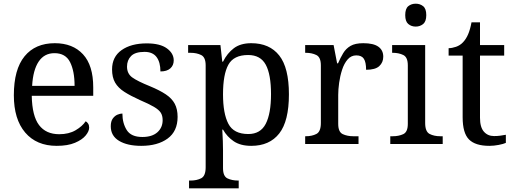

<svg xmlns="http://www.w3.org/2000/svg" viewBox="-20 -780 2783 1040"><path d="M287 10Q178 10 116.5 -62Q55 -134 55 -264Q55 -404 113 -475Q171 -546 277 -546Q374 -546 429.5 -486Q485 -426 485 -307V-261H152Q154 -152 191.5 -102.5Q229 -53 301 -53Q353 -53 389.5 -74.5Q426 -96 444 -123Q451 -120 457 -111Q463 -102 463 -89Q463 -69 444 -46Q425 -23 386 -6.5Q347 10 287 10ZM384 -315Q384 -395 359.5 -443.5Q335 -492 275 -492Q220 -492 189.5 -446.5Q159 -401 154 -315Z M745 10Q670 10 625 -17Q580 -44 580 -96Q580 -123 591 -138Q602 -153 616.5 -159Q631 -165 643 -165Q643 -113 666.5 -75.5Q690 -38 751 -38Q804 -38 832.5 -63.5Q861 -89 861 -129Q861 -154 850.5 -170Q840 -186 813.5 -201.5Q787 -217 738 -238Q687 -261 653.5 -282.5Q620 -304 603.5 -332.5Q587 -361 587 -404Q587 -472 638.5 -508.5Q690 -545 775 -545Q847 -545 884 -518Q921 -491 921 -453Q921 -426 902.5 -409.5Q884 -393 849 -393Q849 -443 828 -471Q807 -499 763 -499Q712 -499 690 -476.5Q668 -454 668 -419Q668 -381 696.5 -360.5Q725 -340 792 -313Q845 -291 878 -269Q911 -247 926.5 -218Q942 -189 942 -147Q942 -69 888 -29.5Q834 10 745 10Z M1004 240V198H1012Q1046 198 1070 185.5Q1094 173 1094 126V-426Q1094 -470 1069.5 -482Q1045 -494 1012 -494H999V-536H1174L1184 -446H1188Q1211 -492 1247 -519Q1283 -546 1341 -546Q1440 -546 1492.5 -479.5Q1545 -413 1545 -269Q1545 -124 1492.5 -57Q1440 10 1341 10Q1283 10 1246.5 -14.5Q1210 -39 1188 -78H1184Q1186 -49 1187 -16.5Q1188 16 1188 35V131Q1188 175 1212.5 186.5Q1237 198 1270 198H1273V240ZM1325 -54Q1391 -54 1419.5 -109.5Q1448 -165 1448 -270Q1448 -377 1419.5 -429.5Q1391 -482 1324 -482Q1246 -482 1217 -429.5Q1188 -377 1188 -269Q1188 -165 1217 -109.5Q1246 -54 1325 -54Z M1633 0V-42H1636Q1670 -42 1694 -54.5Q1718 -67 1718 -114V-426Q1718 -470 1693.5 -482Q1669 -494 1636 -494H1633V-536H1787L1806 -437H1811Q1824 -467 1839 -492Q1854 -517 1879 -531.5Q1904 -546 1948 -546Q2003 -546 2029.5 -527Q2056 -508 2056 -473Q2056 -442 2034.5 -422Q2013 -402 1963 -402Q1963 -443 1951 -461.5Q1939 -480 1910 -480Q1882 -480 1863 -458Q1844 -436 1833 -402Q1822 -368 1817 -331.5Q1812 -295 1812 -266V-109Q1812 -65 1836.5 -53.5Q1861 -42 1894 -42H1922V0Z M2232 -636Q2208 -636 2191.5 -650Q2175 -664 2175 -698Q2175 -733 2191.5 -746.5Q2208 -760 2232 -760Q2255 -760 2272 -746.5Q2289 -733 2289 -698Q2289 -664 2272 -650Q2255 -636 2232 -636ZM2094 0V-42H2107Q2140 -42 2164.5 -53.5Q2189 -65 2189 -109V-426Q2189 -470 2164.5 -482Q2140 -494 2107 -494H2104V-536H2283V-114Q2283 -67 2307 -54.5Q2331 -42 2365 -42H2378V0Z M2631 10Q2555 10 2520.5 -24.5Q2486 -59 2486 -145V-479H2410V-519Q2428 -519 2450 -526.5Q2472 -534 2488 -551Q2505 -569 2516 -595Q2527 -621 2534 -659H2580V-536H2711V-479H2580V-142Q2580 -91 2601 -67Q2622 -43 2656 -43Q2674 -43 2689 -45Q2704 -47 2720 -50V-6Q2707 0 2681 5Q2655 10 2631 10Z"/></svg>

Font: Noto Serif Oriya
Style: Regular
Weight: 400
Designer: David Williams
Foundry: Google LLC, David Williams
Version: Version 1.051; ttfautohint (v1.8.4.7-5d5b)